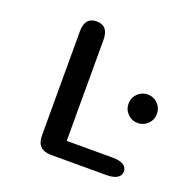

<svg xmlns="http://www.w3.org/2000/svg" viewBox="-114 -737 846 849"><g transform="rotate(20 309.5 -312.0)"><path d="M523.5 -263.5Q496 -263.5 476.5 -283Q457 -302.5 457 -330.5Q457 -358.5 476.5 -378Q496 -397.5 523.5 -397.5Q551.5 -397.5 571 -378Q590.5 -358.5 590.5 -330.5Q590.5 -302.5 571 -283Q551.5 -263.5 523.5 -263.5ZM256.5 -82H473.5Q506 -82 523.2 -71.2Q540.5 -60.5 540.5 -41Q540.5 -21.5 523.2 -10.8Q506 0 473.5 0H212.5Q145.5 0 145.5 -67V-557Q145.5 -624 201 -624Q256.5 -624 256.5 -557Z"/></g></svg>

Font: Sono ExtraLight Monospace Medium
Style: Regular
Weight: 500
Version: Version 2.112